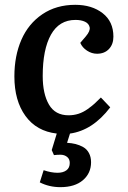

<svg xmlns="http://www.w3.org/2000/svg" viewBox="-20 -545 532 801"><path d="M266.1 -64Q287.6 -64 307.4 -70.3Q327.1 -76.7 345.5 -89.8Q363.8 -103 373.8 -112.1Q383.8 -121.1 400.9 -138.2L439.9 -97.2Q366.7 -1 272 12.2L259.8 50.8Q278.8 51.8 295.4 55.9Q312 60.1 327.1 68.6Q342.3 77.1 351.1 93.5Q359.9 109.9 359.9 131.8Q359.9 177.7 325.9 206.8Q292 235.8 231.9 235.8Q185.1 235.8 146 215.8L162.1 165Q193.4 175.8 220.2 175.8Q243.2 175.8 257.1 165.5Q271 155.3 271 134.8Q271 118.7 260.3 109.9Q249.5 101.1 234.9 100.6Q220.2 100.1 205.1 102.1L195.8 81.1L216.8 12.2Q132.3 2.4 86.2 -61.3Q40 -125 40 -226.1Q40 -312 69.3 -379.2Q98.6 -446.3 156.7 -485.6Q214.8 -524.9 293.9 -524.9Q363.3 -524.9 408.2 -490Q453.1 -455.1 453.1 -392.1Q453.1 -360.4 434.6 -340.6Q416 -320.8 384.8 -320.8Q362.8 -320.8 343 -333.7Q323.2 -346.7 314.9 -366.2L337.9 -393.1Q357.4 -416 354 -431.4Q350.6 -446.8 334.7 -454.3Q318.8 -461.9 294.9 -461.9Q227.1 -461.9 192.6 -400.4Q158.2 -338.9 158.2 -228Q158.2 -153.3 184.3 -108.6Q210.4 -64 266.1 -64Z"/></svg>

Font: Literata Book SemiBold
Style: Italic
Weight: 600
Italic angle: -3°
Designer: Latin by Veronika Burian and Jose Scaglione. Greek by Irene Vlachou. Cyrillic by Vera Evstafieva
Foundry: TypeTogether
Version: Version 1.003;PS 001.003;hotconv 1.0.88;makeotf.lib2.5.64775